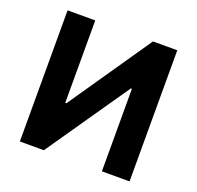

<svg xmlns="http://www.w3.org/2000/svg" viewBox="-127 -864 1029 1001"><g transform="rotate(20 388.0 -364.0)"><path d="M82.6 -727.5H236.1V-270.1H242.4L556.4 -727.5H691.2V0H537.7V-457.6H531.6L215.8 0H82.6Z"/></g></svg>

Font: Inter V
Style: 
Weight: 400
Designer: Rasmus Andersson
Foundry: rsms
Version: Version 4.000;git-a3f224843